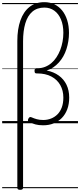

<svg xmlns="http://www.w3.org/2000/svg" viewBox="-20 -1138 740 1773"><path d="M166 615Q152 615 146 610Q140 605 140 596V-759Q140 -869 168.5 -949.5Q197 -1030 252.5 -1074Q308 -1118 390 -1118Q441 -1118 482.5 -1098Q524 -1078 554 -1041Q584 -1004 600.5 -951.5Q617 -899 617 -833Q617 -796 611 -758Q605 -720 593.5 -684.5Q582 -649 564.5 -618Q547 -587 523.5 -561Q500 -535 472 -516Q444 -497 411 -487Q476 -474 522.5 -440.5Q569 -407 594 -355.5Q619 -304 619 -237Q619 -176 601 -128.5Q583 -81 551 -48.5Q519 -16 475.5 1.5Q432 19 379 19Q337 19 308 11Q279 3 249 -11Q239 -16 238 -24Q237 -32 242 -42Q248 -54 255.5 -56.5Q263 -59 273 -54Q295 -44 320.5 -37Q346 -30 379 -30Q418 -30 452 -43.5Q486 -57 511.5 -83Q537 -109 551 -147.5Q565 -186 565 -237Q565 -302 536.5 -352.5Q508 -403 454 -431.5Q400 -460 323 -460H316Q308 -460 303.5 -465Q299 -470 299 -484Q299 -497 303.5 -502.5Q308 -508 316 -508H327Q364 -508 396 -520.5Q428 -533 454.5 -555.5Q481 -578 501.5 -609Q522 -640 536 -676Q550 -712 557.5 -752.5Q565 -793 565 -835Q565 -906 543 -958.5Q521 -1011 481.5 -1039.5Q442 -1068 390 -1068Q323 -1068 279 -1030.5Q235 -993 214 -923Q193 -853 193 -756V596Q193 605 186.5 610Q180 615 166 615ZM0 590H700V600H0ZM0 -20H700V0H0ZM0 -505H700V-500H0ZM0 -1110H700V-1100H0Z"/></svg>

Font: Playwrite FR Moderne Guides
Style: Regular
Weight: 400
Designer: Veronika Burian, José Scaglione
Foundry: TypeTogether
Version: Version 1.003